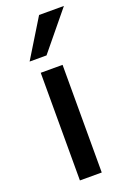

<svg xmlns="http://www.w3.org/2000/svg" viewBox="-145 -794 560 843"><g transform="rotate(-20 135.5 -372.0)"><path d="M75 0V-503H177V0ZM46 -566 155 -744H271L125 -566Z"/></g></svg>

Font: REM Medium
Style: Regular
Weight: 400
Version: Version 1.005;gftools[0.9.28]